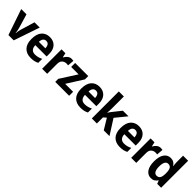

<svg xmlns="http://www.w3.org/2000/svg" viewBox="366 -2285 3820 3820"><g transform="rotate(45 2276.5 -375.0)"><path d="M187 0 1 -546H149L239 -243Q247 -215 252 -185.5Q257 -156 259 -129H263Q264 -154 269.5 -182.5Q275 -211 283 -241L374 -546H522L336 0Z M801 -556Q906 -556 966 -490.5Q1026 -425 1026 -308V-236H707Q709 -170 740.5 -134.5Q772 -99 832 -99Q877 -99 916 -109Q955 -119 997 -141V-29Q959 -9 917.5 0.5Q876 10 821 10Q701 10 633 -61Q565 -132 565 -269Q565 -411 628.5 -483.5Q692 -556 801 -556ZM802 -451Q763 -451 738 -423Q713 -395 710 -333H893Q892 -386 870 -418.5Q848 -451 802 -451Z M1415 -556Q1440 -556 1464 -551L1452 -412Q1444 -414 1431.5 -415.5Q1419 -417 1407 -417Q1354 -417 1315.5 -384Q1277 -351 1277 -278V0H1135V-546H1244L1264 -455H1271Q1292 -496 1329 -526Q1366 -556 1415 -556Z M1895 0H1504V-85L1727 -434H1518V-546H1887V-453L1671 -112H1895Z M2199 -556Q2304 -556 2364 -490.5Q2424 -425 2424 -308V-236H2105Q2107 -170 2138.5 -134.5Q2170 -99 2230 -99Q2275 -99 2314 -109Q2353 -119 2395 -141V-29Q2357 -9 2315.5 0.5Q2274 10 2219 10Q2099 10 2031 -61Q1963 -132 1963 -269Q1963 -411 2026.5 -483.5Q2090 -556 2199 -556ZM2200 -451Q2161 -451 2136 -423Q2111 -395 2108 -333H2291Q2290 -386 2268 -418.5Q2246 -451 2200 -451Z M2675 -423Q2675 -391 2673 -359.5Q2671 -328 2668 -297H2670Q2683 -318 2697 -338Q2711 -358 2726 -376L2861 -546H3019L2830 -314L3030 0H2869L2734 -223L2675 -172V0H2533V-760H2675Z M3307 -556Q3412 -556 3472 -490.5Q3532 -425 3532 -308V-236H3213Q3215 -170 3246.5 -134.5Q3278 -99 3338 -99Q3383 -99 3422 -109Q3461 -119 3503 -141V-29Q3465 -9 3423.5 0.5Q3382 10 3327 10Q3207 10 3139 -61Q3071 -132 3071 -269Q3071 -411 3134.5 -483.5Q3198 -556 3307 -556ZM3308 -451Q3269 -451 3244 -423Q3219 -395 3216 -333H3399Q3398 -386 3376 -418.5Q3354 -451 3308 -451Z M3921 -556Q3946 -556 3970 -551L3958 -412Q3950 -414 3937.5 -415.5Q3925 -417 3913 -417Q3860 -417 3821.5 -384Q3783 -351 3783 -278V0H3641V-546H3750L3770 -455H3777Q3798 -496 3835 -526Q3872 -556 3921 -556Z M4201 10Q4114 10 4062.5 -63Q4011 -136 4011 -273Q4011 -411 4063 -483.5Q4115 -556 4202 -556Q4252 -556 4287.5 -534.5Q4323 -513 4345 -476H4350Q4347 -498 4344 -525.5Q4341 -553 4341 -580V-760H4483V0H4373L4348 -67H4341Q4319 -32 4286 -11Q4253 10 4201 10ZM4248 -105Q4301 -105 4324 -142Q4347 -179 4348 -256V-277Q4348 -357 4325.5 -397.5Q4303 -438 4247 -438Q4202 -438 4178.5 -395.5Q4155 -353 4155 -272Q4155 -189 4179 -147Q4203 -105 4248 -105Z"/></g></svg>

Font: Noto Sans Arabic SemCond
Style: Bold
Weight: 700
Width: 4
Designer: Monotype Design Team, Nadine Chahine, Nizar Qandah and Khaled Hosny
Foundry: Monotype Imaging Inc.
Version: Version 2.012; ttfautohint (v1.8.4.7-5d5b)